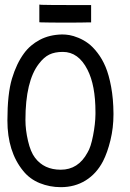

<svg xmlns="http://www.w3.org/2000/svg" viewBox="-20 -795 558 822"><path d="M370.1 -773.4V-699.2H361.8Q333.5 -698.2 263.2 -698.2Q190.4 -698.2 157.2 -699.2L148.4 -699.7V-775.4L157.7 -774.4Q189.5 -773.4 281.7 -773.4Q281.7 -773.4 361.8 -773.4ZM246.1 -647.5Q261.2 -647.5 277.3 -644.8Q293.5 -642.1 315.7 -633.1Q337.9 -624 357.4 -609.6Q377 -595.2 397.2 -569.1Q417.5 -543 431.9 -508.8Q446.3 -474.6 455.8 -423.3Q465.3 -372.1 465.8 -310.1V-304.7Q465.8 -248 452.9 -194.8Q439.9 -141.6 420.9 -104.5Q393.1 -51.3 346.7 -22.5Q300.3 6.3 240.2 6.3Q192.9 6.3 150.1 -11Q107.4 -28.3 79.1 -63.5Q11.7 -146 11.7 -279.3Q11.7 -393.1 31.2 -458.3Q50.8 -523.4 83 -566.9Q108.9 -602.5 150.4 -624.5Q191.9 -646.5 246.1 -647.5ZM129.9 -119.6Q168.5 -68.4 240.2 -68.4Q314.9 -68.4 354.5 -141.6Q368.7 -164.1 378.4 -214.4Q388.2 -264.6 388.7 -306.2V-315.4Q388.7 -430.2 354.5 -496.6Q315.9 -572.8 249 -572.8Q214.4 -572.8 190.9 -561.3Q167.5 -549.8 146.5 -522Q88.9 -447.8 88.9 -281.2Q88.9 -239.3 99.9 -191.9Q110.8 -144.5 129.9 -119.6Z"/></svg>

Font: Fantasque Sans Mono
Style: Regular
Weight: 400
Monospace: yes
Designer: Jany Belluz
Version: Version 1.8.0 ; ttfautohint (v1.8.2)